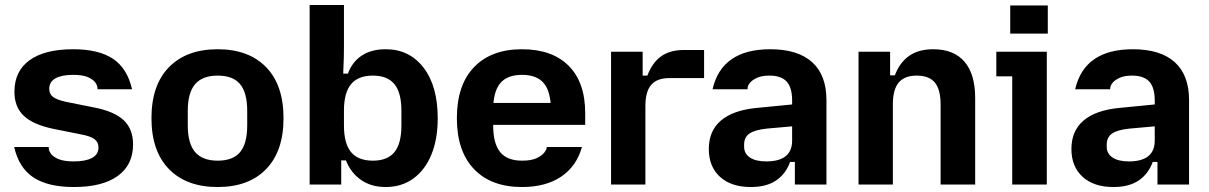

<svg xmlns="http://www.w3.org/2000/svg" viewBox="-20 -742 4863 772"><path d="M277 10Q173 10 114.5 -28.5Q56 -67 37 -151H176V-147Q176 -136 185 -123.5Q194 -111 216 -102Q238 -93 277 -93Q324 -93 350 -107Q376 -121 376 -149Q376 -170 360.5 -182Q345 -194 309 -201L194 -224Q113 -241 75.5 -276.5Q38 -312 38 -373Q38 -456 99 -500Q160 -544 274 -544Q377 -544 434.5 -505.5Q492 -467 511 -383H372V-387Q372 -398 363 -410.5Q354 -423 333 -432Q312 -441 274 -441Q228 -441 203 -427Q178 -413 178 -385Q178 -364 193 -352.5Q208 -341 243 -333L358 -310Q440 -294 477.5 -258.5Q515 -223 515 -161Q515 -79 453.5 -34.5Q392 10 277 10Z M855 10Q730 10 659.5 -62Q589 -134 589 -267Q589 -400 659.5 -472Q730 -544 855 -544Q980 -544 1050 -472Q1120 -400 1120 -267Q1120 -134 1050 -62Q980 10 855 10ZM855.2 -96Q917 -96 945.5 -130.5Q974 -164.9 974 -238V-296Q974 -369.1 945.5 -403.5Q917 -438 855.2 -438Q794.1 -438 764.5 -403.5Q735 -369.1 735 -296V-238Q735 -164.9 764.5 -130.5Q794.1 -96 855.2 -96Z M1531 10Q1472 10 1431 -19Q1390 -48 1371 -97H1352V0H1225V-722H1363V-561Q1363 -538.3 1362.5 -511.6Q1362 -485 1360 -446H1379Q1396 -493 1434.5 -518.5Q1473 -544 1531 -544Q1626 -544 1683 -470Q1740 -396 1740 -266.6Q1740 -181 1714 -119Q1688 -57 1641 -23.5Q1594 10 1531 10ZM1479.3 -96Q1538 -96 1566 -130.4Q1594 -164.8 1594 -237V-297Q1594 -369.2 1566 -403.6Q1538 -438 1479.3 -438Q1420 -438 1391.5 -403.6Q1363 -369.2 1363 -297V-237Q1363 -164.8 1391.5 -130.4Q1420 -96 1479.3 -96Z M2079 10Q1955 10 1886 -62Q1817 -134 1817 -267Q1817 -400 1886 -472Q1955 -544 2079 -544Q2200 -544 2266.5 -477.5Q2333 -411 2333 -287V-240H1905V-328H2286L2195 -274V-300Q2195 -373 2167 -407Q2139 -441 2079 -441Q2019 -441 1991 -407Q1963 -373 1963 -300V-238Q1963 -165 1991 -130.5Q2019 -96 2079 -96Q2116 -96 2137.5 -106Q2159 -116 2168.5 -128.5Q2178 -141 2178 -147V-151H2320Q2298 -73 2236 -31.5Q2174 10 2079 10Z M2437 0V-534H2564V-438H2583Q2602 -489 2637.5 -515Q2673 -541 2730 -541H2811V-428H2671Q2622 -428 2598.5 -401Q2575 -374 2575 -315V0Z M2999 10Q2920 10 2875 -31Q2830 -72 2830 -143Q2830 -216 2879 -257.5Q2928 -299 3022 -308L3165 -322V-234L3064 -225Q3015 -220 2993.5 -205Q2972 -190 2972 -161V-152Q2972 -124 2995.5 -108.5Q3019 -93 3061 -93Q3165 -93 3165 -177V-247V-262V-338Q3165 -390 3143 -414Q3121 -438 3074 -438Q3043 -438 3023.5 -429Q3004 -420 2995 -408.5Q2986 -397 2986 -387V-383H2845Q2882 -544 3077 -544Q3188 -544 3245.5 -492Q3303 -440 3303 -340V0H3176V-91H3157Q3139 -42 3100 -16Q3061 10 2999 10Z M3432 0V-534H3559V-439H3578Q3597 -490 3635 -517Q3673 -544 3732 -544Q3815 -544 3858 -494Q3901 -444 3901 -348V0H3762V-322Q3762 -382 3739 -410Q3716 -438 3666 -438Q3617 -438 3593.5 -410Q3570 -382 3570 -322V0Z M4050 0V-435H3986V-534H4189V0ZM4042 -607V-720H4193V-607Z M4457 10Q4378 10 4333 -31Q4288 -72 4288 -143Q4288 -216 4337 -257.5Q4386 -299 4480 -308L4623 -322V-234L4522 -225Q4473 -220 4451.5 -205Q4430 -190 4430 -161V-152Q4430 -124 4453.5 -108.5Q4477 -93 4519 -93Q4623 -93 4623 -177V-247V-262V-338Q4623 -390 4601 -414Q4579 -438 4532 -438Q4501 -438 4481.5 -429Q4462 -420 4453 -408.5Q4444 -397 4444 -387V-383H4303Q4340 -544 4535 -544Q4646 -544 4703.5 -492Q4761 -440 4761 -340V0H4634V-91H4615Q4597 -42 4558 -16Q4519 10 4457 10Z"/></svg>

Font: Mozilla Text ExtraLight
Style: Regular
Weight: 200
Designer: Studio DRAMA
Foundry: Studio DRAMA
Version: Version 1.000